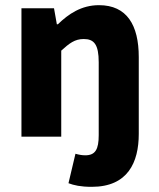

<svg xmlns="http://www.w3.org/2000/svg" viewBox="-20 -529 615 743"><path d="M335 194C475 194 517 99 517 -11V-308C517 -432 471 -509 363 -509C295 -509 245 -475 204 -435H200L189 -497H63V0H217V-333C248 -361 269 -378 304 -378C344 -378 362 -357 362 -288V-6C362 49 349 72 310 72C298 72 286 70 272 66L245 180C266 188 292 194 335 194Z"/></svg>

Font: Source Sans Pro
Style: Bold
Weight: 700
Designer: Paul D. Hunt
Foundry: Adobe Systems Incorporated
Version: Version 3.006;hotconv 1.0.111;makeotfexe 2.5.65597